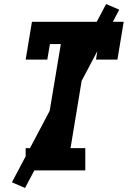

<svg xmlns="http://www.w3.org/2000/svg" viewBox="-20 -843 640 950"><path d="M107 0V-110H195L281 -625H227L214 -548H107L138 -735H592L561 -548H455L467 -625H414L329 -110H402V0ZM104 87 39 59 505 -823 570 -795Z"/></svg>

Font: Iosevka Slab XBdEx
Style: Italic
Weight: 800
Width: 7
Italic angle: -9°
Monospace: yes
Designer: Belleve Invis
Foundry: Belleve Invis
Version: Version 11.1.1; ttfautohint (v1.8.3)